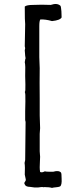

<svg xmlns="http://www.w3.org/2000/svg" viewBox="-20 -764 347 938"><path d="M174 -72V-58Q174 -54 174 -48.5Q174 -43 174 -36Q174 -29 174 -25Q174 -20 175 -11Q176 -2 176 2Q176 10 175 25.5Q174 41 174 53Q174 65 176 76Q184 81 199 73Q205 75 221 75Q237 75 240 75Q267 67 278 79Q281 83 281 108Q283 141 273 147Q266 150 253 151Q240 152 234 154Q221 150 196 150Q191 152 190 150Q184 149 165 152Q149 153 127 149Q104 149 100 135Q97 130 102 124Q107 118 106 113Q106 110 101 89Q103 51 100 32Q103 20 103 18L105 -168Q105 -170 104 -173Q103 -176 103 -177Q103 -182 103 -189Q103 -196 103 -205.5Q103 -215 103 -220Q103 -225 104 -267.5Q105 -310 101 -315Q105 -315 104 -351.5Q103 -388 103 -393Q105 -446 101 -460Q102 -462 102.5 -469Q103 -476 105 -479Q103 -485 101 -518Q101 -520 102 -523.5Q103 -527 103 -529Q103 -530 102 -533Q101 -536 101 -538L103 -646Q101 -657 101 -732Q110 -740 142 -740Q184 -742 228 -740Q260 -751 276 -735Q278 -731 280 -709Q280 -688 281 -679Q274 -665 234 -661Q203 -670 177 -669Q172 -662 172 -636Q172 -620 172 -589.5Q172 -559 172 -533.5Q172 -508 172 -485Q172 -476 173 -458Q174 -440 174 -431Q173 -362 174 -283V-200Q174 -189 175 -168.5Q176 -148 176 -138Q176 -134 175 -124Q174 -114 174 -110Z"/></svg>

Font: FuturaRenner
Style: Regular
Weight: 400
Designer: Bastien Sozeau
Foundry: NBR — Bastien Sozeau
Version: Version 2.001;PS 002.001;hotconv 1.0.88;makeotf.lib2.5.64775